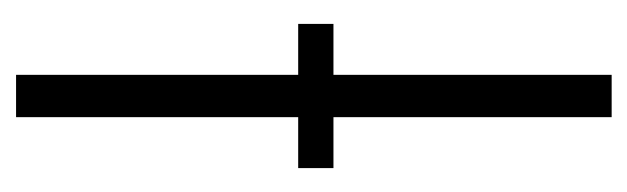

<svg xmlns="http://www.w3.org/2000/svg" viewBox="-298 -502 800 245"><g transform="rotate(-90 102.5 -380.0)"><path d="M75 0V-355H10V-400H75V-760H129V-400H194V-355H129V0Z"/></g></svg>

Font: Noto Sans Condensed Light
Style: Regular
Weight: 300
Width: 3
Designer: Monotype Design Team
Foundry: Monotype Imaging Inc.
Version: Version 2.013; ttfautohint (v1.8.4.7-5d5b)